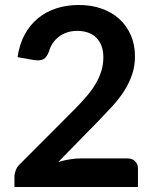

<svg xmlns="http://www.w3.org/2000/svg" viewBox="-20 -751 620 771"><path d="M490.5 -115Q510.5 -115 522.2 -103.8Q534 -92.5 534 -74V0H38V-41Q38 -53.5 43.2 -67.2Q48.5 -81 60 -92L279.5 -312Q307 -340 328.8 -365.5Q350.5 -391 365 -416Q379.5 -441 387.2 -466.8Q395 -492.5 395 -521Q395 -547 387.5 -566.8Q380 -586.5 366.2 -600Q352.5 -613.5 333.2 -620.2Q314 -627 290 -627Q268 -627 249.2 -620.8Q230.5 -614.5 216 -603.2Q201.5 -592 191.5 -577Q181.5 -562 176.5 -544Q168 -521 154.5 -513.5Q141 -506 115.5 -510L50.5 -521.5Q58 -573.5 79.5 -612.8Q101 -652 133.2 -678.2Q165.5 -704.5 207.2 -717.8Q249 -731 297 -731Q347 -731 388.5 -716.2Q430 -701.5 459.5 -674.5Q489 -647.5 505.5 -609.5Q522 -571.5 522 -525Q522 -485 510.2 -451Q498.5 -417 478.8 -386Q459 -355 432.5 -326Q406 -297 377 -267L214 -100.5Q237.5 -107.5 260.8 -111.2Q284 -115 305 -115Z"/></svg>

Font: LatoLatin
Style: Bold
Weight: 700
Designer: Lukasz Dziedzic with Adam Twardoch and Botio Nikoltchev
Foundry: tyPoland Lukasz Dziedzic
Version: Version 2.015; 2015-08-06; http://www.latofonts.com/